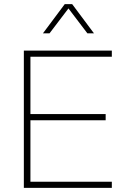

<svg xmlns="http://www.w3.org/2000/svg" viewBox="-20 -914 626 934"><path d="M96 0V-668H524V-638H128V-359H494V-329H128V-30H524V0ZM189 -752 295 -894H331L437 -752H405L313 -873L221 -752Z"/></svg>

Font: Gantari Thin
Style: Regular
Weight: 250
Designer: Anugrah Pasau
Foundry: Lafontype
Version: Version 1.000